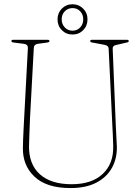

<svg xmlns="http://www.w3.org/2000/svg" viewBox="-20 -892 671 926"><path d="M522 -284 504 -657.5Q503.5 -665 499.2 -669.2Q495 -673.5 483 -676L424.5 -687Q415 -688 415 -694Q415 -700 423.5 -700H592.5Q601 -700 601 -694Q601 -688 589.5 -686.5L540 -675Q522.5 -672 523.5 -656.5L538.5 -286.5Q539.5 -261 541 -236.2Q542.5 -211.5 543.5 -185.5Q545 -128 520 -82.8Q495 -37.5 444.8 -11.2Q394.5 15 320 15Q204.5 15 146.5 -39.8Q88.5 -94.5 90.5 -180Q90.5 -196 91.5 -220.5Q92.5 -245 93.8 -270.2Q95 -295.5 96 -313L114.5 -660Q115.5 -677.5 96 -680.5L45 -687Q35 -688.5 35 -694Q35 -700 43.5 -700H210Q218.5 -700 218.5 -694Q218.5 -688.5 208.5 -687L161.5 -680.5Q143.5 -677.5 143 -660L124.5 -317.5Q122.5 -278 121.8 -246Q121 -214 120 -189Q118.5 -100 172 -51.8Q225.5 -3.5 325.5 -3.5Q422.5 -3.5 475.5 -53.2Q528.5 -103 526 -188.5Q525.5 -217 524.2 -240.8Q523 -264.5 522 -284ZM330 -725.5Q299 -725.5 278.2 -746.5Q257.5 -767.5 257.5 -799Q257.5 -829.5 278.2 -850.5Q299 -871.5 330 -871.5Q360 -871.5 381 -850.5Q402 -829.5 402 -799Q402 -767.5 381.2 -746.5Q360.5 -725.5 330 -725.5ZM330 -853Q307.5 -853 292.5 -837.5Q277.5 -822 277.5 -799Q277.5 -775.5 292.5 -759.8Q307.5 -744 330 -744Q352 -744 366.8 -759.8Q381.5 -775.5 381.5 -799Q381.5 -822 366.8 -837.5Q352 -853 330 -853Z"/></svg>

Font: Fraunces 144pt S050 Thin
Style: Regular
Weight: 100
Version: Version 1.000; ttfautohint (v1.8.3)